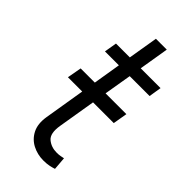

<svg xmlns="http://www.w3.org/2000/svg" viewBox="-218 -731 793 793"><g transform="rotate(45 179.0 -334.0)"><path d="M41.5 -306.8 52.9 -369.7H135.7L155.5 -490.4H74.2L83.5 -545.5H164.4L186.1 -676.1H249.6L228 -545.5H343.8L334.9 -490.4H218.8L198.5 -369.7H320L309.3 -306.8H188.2L160.9 -142.4Q152.3 -90.9 174.5 -72.3Q196.7 -53.6 229 -53.6Q241.5 -53.6 250.5 -55.4Q259.6 -57.2 266.7 -58.6L271.3 -1.4Q261 2.1 246.8 5.1Q232.6 8.2 212.7 8.2Q177.9 8.2 148.4 -7.1Q119 -22.4 103.7 -52.6Q88.4 -82.7 95.5 -127.5L125 -306.8Z"/></g></svg>

Font: Inter Light  BETA
Style: Italic
Weight: 300
Italic angle: 9.39999°
Designer: Rasmus Andersson
Foundry: rsms
Version: Version 3.011;git-f93a4a705